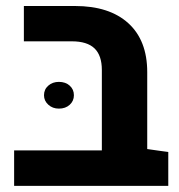

<svg xmlns="http://www.w3.org/2000/svg" viewBox="-20 -604 582 624"><path d="M25.9 0V-115.2H311L458.5 -119.6L526.9 -109.9V0ZM311 -34.2V-376.5Q311 -423.8 287.1 -446.8Q263.2 -469.7 213.4 -469.7H57.6V-584.5H223.6Q335.4 -584.5 397 -528.6Q458.5 -472.7 458.5 -369.6V-34.2ZM171.4 -251Q150.9 -251 137 -263.7Q123 -276.4 123 -294.4Q123 -313.5 137 -325.7Q150.9 -337.9 171.4 -337.9Q192.9 -337.9 206.5 -325.7Q220.2 -313.5 220.2 -294.4Q220.2 -275.9 206.5 -263.4Q192.9 -251 171.4 -251Z"/></svg>

Font: Heebo
Style: Bold
Weight: 700
Designer: Oded Ezer
Foundry: Ezer Type House
Version: Version 3.100